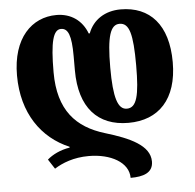

<svg xmlns="http://www.w3.org/2000/svg" viewBox="-55 -606 927 915"><g transform="rotate(-5 408.5 -148.0)"><path d="M546 -8C691 -8 781 -101 781 -278C781 -457 695 -550 555 -550C481 -550 423 -513 399 -449H394C370 -513 317 -550 248 -550C130 -550 36 -458 36 -279C36 -98 125 26 256 81V85C211 92 173 111 148 133L178 179C216 155 270 133 343 133C447 133 533 179 533 254C593 254 641 240 641 185C641 108 547 66 430 31C294 -10 211 -97 211 -279C211 -425 227 -482 264 -482C298 -482 313 -447 313 -348V-279C313 -101 399 -8 546 -8ZM544 -482C591 -482 606 -428 606 -278C606 -133 591 -76 544 -76C501 -76 482 -133 482 -278C482 -429 501 -482 544 -482Z"/></g></svg>

Font: Noto Serif Georgian Condensed Black
Style: Regular
Weight: 900
Width: 3
Designer: Monotype Design Team, Akaki Razmadze
Foundry: Google LLC
Version: Version 2.003